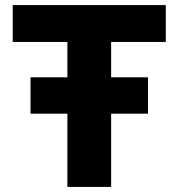

<svg xmlns="http://www.w3.org/2000/svg" viewBox="-20 -735 702 755"><path d="M417 0H245V-580H417ZM632 -570H30V-715H632ZM562 -288H100V-431H562Z"/></svg>

Font: Wix Madefor Display ExtraBold
Style: Regular
Weight: 800
Designer: Dalton Maag Ltd
Foundry: Dalton Maag Ltd
Version: Version 3.100